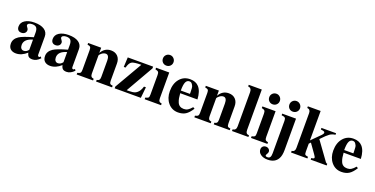

<svg xmlns="http://www.w3.org/2000/svg" viewBox="-24 -1564 5162 2640"><g transform="rotate(20 2556.5 -244.0)"><path d="M473 -64 488 -43Q435 14 376 14Q339 14 320.5 -1.5Q302 -17 294 -55Q218 14 135 14Q85 14 55 -12.5Q25 -39 25 -92Q25 -159 92 -204Q142 -237 293 -280V-348Q293 -397 274.5 -419Q256 -441 212 -441Q184 -441 165.5 -431Q147 -421 147 -404Q147 -393 158 -381Q177 -358 177 -339Q177 -313 158 -296Q139 -279 109 -279Q78 -279 61 -297Q44 -315 44 -347Q44 -406 96.5 -439.5Q149 -473 235 -473Q327 -473 379 -438Q431 -403 431 -339V-78Q431 -50 452 -50Q459 -50 463 -54ZM293 -97V-245Q171 -211 171 -124Q171 -92 185.5 -74.5Q200 -57 223 -57Q265 -57 293 -97Z M973 -64 988 -43Q935 14 876 14Q839 14 820.5 -1.5Q802 -17 794 -55Q718 14 635 14Q585 14 555 -12.5Q525 -39 525 -92Q525 -159 592 -204Q642 -237 793 -280V-348Q793 -397 774.5 -419Q756 -441 712 -441Q684 -441 665.5 -431Q647 -421 647 -404Q647 -393 658 -381Q677 -358 677 -339Q677 -313 658 -296Q639 -279 609 -279Q578 -279 561 -297Q544 -315 544 -347Q544 -406 596.5 -439.5Q649 -473 735 -473Q827 -473 879 -438Q931 -403 931 -339V-78Q931 -50 952 -50Q959 -50 963 -54ZM793 -97V-245Q671 -211 671 -124Q671 -92 685.5 -74.5Q700 -57 723 -57Q765 -57 793 -97Z M1539 0H1305V-24Q1330 -27 1340.5 -40.5Q1351 -54 1351 -84V-321Q1351 -406 1300 -406Q1264 -406 1230 -372Q1213 -355 1213 -348V-84Q1213 -55 1223.5 -41.5Q1234 -28 1261 -24V0H1021V-24Q1054 -31 1064 -43Q1074 -55 1074 -87V-376Q1074 -408 1064 -420Q1054 -432 1021 -437V-461H1212V-386H1213Q1262 -473 1355 -473Q1417 -473 1453.5 -434.5Q1490 -396 1490 -331V-84Q1490 -50 1500 -38Q1510 -26 1539 -24Z M1976 -160 1960 0H1577V-25L1811 -429Q1705 -429 1672 -410Q1639 -391 1620 -319H1594L1601 -461H1972V-435L1741 -32H1770Q1831 -32 1861.5 -44.5Q1892 -57 1917 -91Q1937 -121 1948 -160Z M2215 -613Q2215 -580 2192.5 -558Q2170 -536 2137 -536Q2104 -536 2082 -558Q2060 -580 2060 -613Q2060 -646 2082.5 -668.5Q2105 -691 2139 -691Q2170 -691 2192.5 -668Q2215 -645 2215 -613ZM2256 0H2016V-24Q2051 -32 2060 -43Q2069 -54 2069 -88V-373Q2069 -406 2058.5 -418Q2048 -430 2015 -437V-461H2208V-85Q2208 -53 2218.5 -40.5Q2229 -28 2256 -24Z M2681 -126 2705 -112Q2661 -42 2616.5 -14Q2572 14 2507 14Q2417 14 2360 -53.5Q2303 -121 2303 -224Q2303 -336 2360.5 -404.5Q2418 -473 2512 -473Q2595 -473 2640 -423Q2693 -365 2699 -245H2447Q2450 -203 2455 -174.5Q2460 -146 2472 -117Q2484 -88 2507.5 -73Q2531 -58 2566 -58Q2598 -58 2624 -73.5Q2650 -89 2681 -126ZM2576 -282V-303Q2576 -376 2567 -395Q2555 -420 2543.5 -431Q2532 -442 2512 -442Q2476 -442 2459 -405.5Q2442 -369 2442 -282Z M3261 0H3027V-24Q3052 -27 3062.5 -40.5Q3073 -54 3073 -84V-321Q3073 -406 3022 -406Q2986 -406 2952 -372Q2935 -355 2935 -348V-84Q2935 -55 2945.5 -41.5Q2956 -28 2983 -24V0H2743V-24Q2776 -31 2786 -43Q2796 -55 2796 -87V-376Q2796 -408 2786 -420Q2776 -432 2743 -437V-461H2934V-386H2935Q2984 -473 3077 -473Q3139 -473 3175.5 -434.5Q3212 -396 3212 -331V-84Q3212 -50 3222 -38Q3232 -26 3261 -24Z M3534 0H3294V-24Q3345 -28 3345 -87V-587Q3345 -648 3293 -652V-676H3484V-87Q3484 -54 3496 -39.5Q3508 -25 3534 -24Z M3771 -613Q3771 -580 3748.5 -558Q3726 -536 3693 -536Q3660 -536 3638 -558Q3616 -580 3616 -613Q3616 -646 3638.5 -668.5Q3661 -691 3695 -691Q3726 -691 3748.5 -668Q3771 -645 3771 -613ZM3812 0H3572V-24Q3607 -32 3616 -43Q3625 -54 3625 -88V-373Q3625 -406 3614.5 -418Q3604 -430 3571 -437V-461H3764V-85Q3764 -53 3774.5 -40.5Q3785 -28 3812 -24Z M4066 -613Q4066 -580 4043.5 -558Q4021 -536 3987 -536Q3954 -536 3932.5 -558Q3911 -580 3911 -613Q3911 -646 3933.5 -668.5Q3956 -691 3989 -691Q4020 -691 4043 -668Q4066 -645 4066 -613ZM4063 -461V-2Q4063 82 4036 127Q3993 203 3886 203Q3824 203 3785 175Q3746 147 3746 103Q3746 76 3763 59Q3780 42 3808 42Q3833 42 3850 57.5Q3867 73 3867 96Q3867 112 3853 133Q3844 148 3844 155Q3844 172 3876 172Q3901 172 3912.5 154Q3924 136 3924 96V-378Q3924 -410 3911.5 -422Q3899 -434 3861 -437V-461Z M4679 0H4445V-24Q4487 -26 4487 -43Q4487 -55 4463 -88L4368 -222L4345 -198V-84Q4345 -49 4353.5 -39Q4362 -29 4397 -24V0H4158V-24Q4206 -28 4206 -84V-594Q4206 -648 4158 -652V-676H4345V-245L4473 -373Q4494 -394 4494 -411Q4494 -429 4459 -434L4435 -438V-461H4649V-438Q4602 -432 4568.5 -409Q4535 -386 4460 -307L4654 -39Q4665 -24 4679 -24Z M5072 -126 5096 -112Q5052 -42 5007.5 -14Q4963 14 4898 14Q4808 14 4751 -53.5Q4694 -121 4694 -224Q4694 -336 4751.5 -404.5Q4809 -473 4903 -473Q4986 -473 5031 -423Q5084 -365 5090 -245H4838Q4841 -203 4846 -174.5Q4851 -146 4863 -117Q4875 -88 4898.5 -73Q4922 -58 4957 -58Q4989 -58 5015 -73.5Q5041 -89 5072 -126ZM4967 -282V-303Q4967 -376 4958 -395Q4946 -420 4934.5 -431Q4923 -442 4903 -442Q4867 -442 4850 -405.5Q4833 -369 4833 -282Z"/></g></svg>

Font: STIX MathJax Main
Style: Bold
Weight: 700
Designer: MicroPress Inc., with final additions and corrections provided by Coen Hoffman, Elsevier (retired)
Version: Version 1.1.1